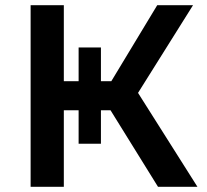

<svg xmlns="http://www.w3.org/2000/svg" viewBox="-20 -720 796 740"><path d="M406 -295H369V-166H283V-295H226V0H98V-700H226V-407H283V-537H369V-407H409L586 -700H724L512 -362L741 0H589Z"/></svg>

Font: mBank SemiBold
Style: Regular
Weight: 600
Designer: Julieta Ulanovsky
Foundry: Julieta Ulanovsky
Version: Version 7.200